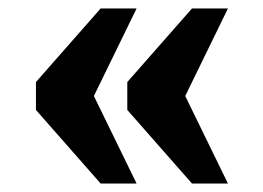

<svg xmlns="http://www.w3.org/2000/svg" viewBox="-20 -497 623 454"><path d="M434 -63 281 -237V-303L434 -477H519L418 -270L519 -63ZM218 -63 65 -237V-303L218 -477H303L202 -270L303 -63Z"/></svg>

Font: Noto Serif Myanmar Black
Style: Regular
Weight: 900
Designer: Ben Mitchell and the Monotype Design Team
Foundry: Monotype Imaging Inc.
Version: Version 2.106; ttfautohint (v1.8.4.7-5d5b)